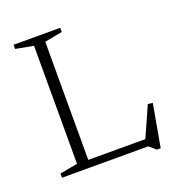

<svg xmlns="http://www.w3.org/2000/svg" viewBox="-129 -789 859 926"><g transform="rotate(-20 300.0 -326.0)"><path d="M539 29H520L485.5 0H157V-37.5H517.5L477 -20.5L553.5 -192.5L578 -189.5ZM191.5 -644V0H43V-21.5L134 -38.5V-644L43 -661V-682.5H282.5V-661Z"/></g></svg>

Font: Newsreader 14pt Light
Style: Regular
Weight: 300
Designer: Hugues Gentile
Foundry: Production Type
Version: Version 1.003